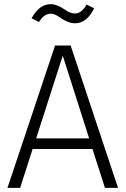

<svg xmlns="http://www.w3.org/2000/svg" viewBox="-20 -904 605 924"><path d="M548 0H485L425 -187H137L77 0H16L245 -685H320ZM409 -238 282 -636 154 -238ZM341 -792Q309 -792 271 -818Q245 -838 224 -838Q191 -838 168 -798L132 -816Q169 -884 224 -884Q254 -884 290 -859Q318 -839 341 -839Q372 -839 397 -882L433 -864Q398 -792 341 -792Z"/></svg>

Font: Trujillo Light
Style: Regular
Weight: 300
Designer: Fira Sans original fonts by bBox Type GmbH, Carrois Corporate GbR, & Edenspiekermann AG / Changes by Cristiano Sobral
Foundry: Fira Sans original fonts by bBox Type GmbH, Carrois Corporate GbR, & Edenspiekermann AG / Changes by Cristiano Sobral
Version: Version 4.301;July 28, 2020;FontCreator 13.0.0.2655 64-bit